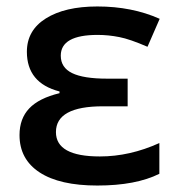

<svg xmlns="http://www.w3.org/2000/svg" viewBox="-20 -570 555 600"><path d="M314.9 -324.2H378.9V-237.8H301.8Q154.8 -237.8 154.8 -157.2Q154.8 -81.1 292 -81.1Q385.7 -81.1 478 -123V-26.9Q404.3 9.8 284.2 9.8Q166.5 9.8 103.8 -31.2Q41 -72.3 41 -147.9Q41 -199.2 71.3 -231.2Q101.6 -263.2 166 -278.8V-284.2Q64 -310.5 64 -408.2Q64 -475.1 123 -512.2Q182.6 -549.8 284.2 -549.8Q392.6 -549.8 479 -511.2L440.9 -423.8Q385.7 -447.8 353 -454.1Q318.8 -460.9 285.2 -460.9Q169.9 -460.9 169.9 -396Q169.9 -358.9 205.3 -341.6Q240.7 -324.2 314.9 -324.2Z"/></svg>

Font: Open Sans
Style: SemiBold
Weight: 600
Foundry: Ascender Corporation
Version: Version 1.10